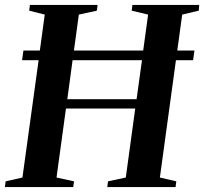

<svg xmlns="http://www.w3.org/2000/svg" viewBox="-30 -763 832 783"><path d="M-10 0 -7 -23.5 61.5 -39 127.5 -517.5H60L65.5 -557H132.5L152.5 -703.5L89 -719.5L92 -743H368L365 -719.5L291.5 -703.5L271.5 -557H554L574 -703.5L507 -719.5L510 -743H782.5L780.5 -719.5L713 -703.5L693 -557H763L757.5 -517.5H687.5L622 -39L689 -23.5L686 0H407.5L410.5 -23.5L483 -39L521.5 -320.5H239L200.5 -39L272 -23.5L268.5 0ZM244.5 -358.5H527L549 -517.5H266Z"/></svg>

Font: Merriweather 120pt SemiBold
Style: Italic
Weight: 600
Italic angle: -7.8°
Version: Version 2.101